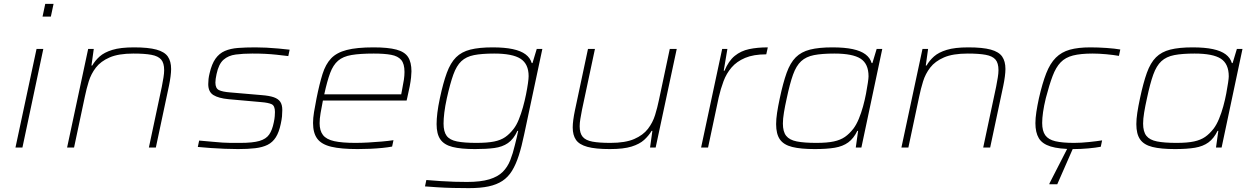

<svg xmlns="http://www.w3.org/2000/svg" viewBox="-20 -763 6485 993"><path d="M200 -677 214 -743H257L243 -677ZM60 0 169 -510H204L96 0Z M327 0 436 -510H465L453 -424H457Q472 -450 495.5 -471Q519 -492 561 -505Q603 -518 673 -518Q747 -518 789 -506.5Q831 -495 848 -470.5Q865 -446 865 -406Q865 -390 862 -367Q859 -344 854 -320L786 0H750L817 -315Q822 -341 825.5 -362.5Q829 -384 829 -400Q829 -437 813.5 -455Q798 -473 763 -479.5Q728 -486 670 -486Q593 -486 547 -466Q501 -446 476 -413.5Q451 -381 439 -342Q427 -303 419 -264L363 0Z M1211 8Q1180 8 1143 6.5Q1106 5 1069.5 2.5Q1033 0 1003 -3L1010 -36Q1055 -32 1083 -29.5Q1111 -27 1131.5 -25.5Q1152 -24 1172.5 -24Q1193 -24 1223 -24Q1287 -24 1321.5 -34Q1356 -44 1372 -67Q1388 -90 1396 -130Q1400 -148 1401 -162Q1402 -176 1402 -184Q1402 -216 1385 -224Q1368 -232 1330 -235L1162 -250Q1110 -255 1083.5 -271.5Q1057 -288 1057 -328Q1057 -341 1058.5 -354.5Q1060 -368 1064 -384Q1075 -432 1094.5 -459.5Q1114 -487 1143 -499.5Q1172 -512 1211 -515Q1250 -518 1301 -518Q1327 -518 1358 -516.5Q1389 -515 1420.5 -512Q1452 -509 1478 -506L1471 -473Q1438 -477 1410 -480Q1382 -483 1352.5 -484.5Q1323 -486 1285 -486Q1237 -486 1199 -481Q1161 -476 1136 -454Q1111 -432 1100 -380Q1097 -367 1095.5 -355.5Q1094 -344 1094 -336Q1094 -306 1112.5 -297Q1131 -288 1171 -285L1334 -271Q1373 -268 1396 -260Q1419 -252 1429.5 -236.5Q1440 -221 1440 -194Q1440 -177 1438.5 -161Q1437 -145 1432 -122Q1423 -79 1406.5 -53Q1390 -27 1364 -14Q1338 -1 1300 3.5Q1262 8 1211 8Z M1830 8Q1744 8 1693.5 -4Q1643 -16 1621 -45.5Q1599 -75 1599 -127Q1599 -152 1604 -183Q1609 -214 1617 -254Q1632 -329 1648 -380Q1664 -431 1692.5 -461Q1721 -491 1773 -504.5Q1825 -518 1912 -518Q1987 -518 2030 -506.5Q2073 -495 2090.5 -468Q2108 -441 2108 -394Q2108 -382 2106 -362.5Q2104 -343 2099 -316.5Q2094 -290 2086 -256L2083 -243H1650Q1643 -207 1638 -178Q1633 -149 1633 -126Q1633 -87 1650.5 -64.5Q1668 -42 1708.5 -33Q1749 -24 1818 -24Q1849 -24 1884.5 -26Q1920 -28 1954.5 -31Q1989 -34 2015 -38L2008 -5Q1988 -1 1958 2Q1928 5 1895 6.5Q1862 8 1830 8ZM1657 -275H2055L2059 -296Q2066 -331 2069 -351.5Q2072 -372 2072 -391Q2072 -433 2055 -453Q2038 -473 2003 -479.5Q1968 -486 1913 -486Q1842 -486 1798 -478.5Q1754 -471 1728.5 -449Q1703 -427 1687.5 -385.5Q1672 -344 1657 -275Z M2405 210Q2365 210 2322 209Q2279 208 2241 205.5Q2203 203 2178 201L2185 168Q2220 171 2257.5 173.5Q2295 176 2330.5 177Q2366 178 2395 178Q2466 178 2510.5 164.5Q2555 151 2580 126Q2605 101 2619 65.5Q2633 30 2643 -13Q2648 -31 2652 -49.5Q2656 -68 2660 -86H2656Q2636 -43 2607 -23Q2578 -3 2536.5 2.5Q2495 8 2437 8Q2364 8 2320.5 -3Q2277 -14 2257.5 -42Q2238 -70 2238 -121Q2238 -147 2242 -180Q2246 -213 2255 -255Q2272 -335 2291 -386.5Q2310 -438 2338.5 -466.5Q2367 -495 2412.5 -506.5Q2458 -518 2528 -518Q2590 -518 2632 -509Q2674 -500 2698 -482Q2722 -464 2730 -437H2734L2756 -510H2785L2691 -68Q2678 -5 2663 41.5Q2648 88 2628 120.5Q2608 153 2578.5 172.5Q2549 192 2507 201Q2465 210 2405 210ZM2444 -24Q2500 -24 2535 -31Q2570 -38 2593 -54Q2616 -70 2636 -96Q2651 -115 2663 -144.5Q2675 -174 2684.5 -208Q2694 -242 2700.5 -274.5Q2707 -307 2710.5 -332Q2714 -357 2714 -369Q2714 -432 2672.5 -459Q2631 -486 2536 -486Q2472 -486 2431.5 -478Q2391 -470 2366 -446.5Q2341 -423 2324.5 -377Q2308 -331 2291 -255Q2282 -214 2278 -181Q2274 -148 2274 -124Q2274 -82 2290 -60.5Q2306 -39 2343.5 -31.5Q2381 -24 2444 -24Z M3134 8Q3060 8 3018 -3.5Q2976 -15 2959 -39.5Q2942 -64 2942 -104Q2942 -121 2945 -143.5Q2948 -166 2953 -190L3021 -510H3057L2990 -195Q2985 -169 2981.5 -148Q2978 -127 2978 -110Q2978 -74 2993.5 -55.5Q3009 -37 3044 -30.5Q3079 -24 3137 -24Q3214 -24 3260 -44Q3306 -64 3331 -96.5Q3356 -129 3368 -168Q3380 -207 3388 -246L3444 -510H3480L3371 0H3342L3354 -86H3350Q3335 -61 3311.5 -39.5Q3288 -18 3246.5 -5Q3205 8 3134 8Z M3606 0 3715 -510H3742L3723 -397H3727Q3748 -448 3780 -474Q3812 -500 3854.5 -509Q3897 -518 3951 -518L3943 -482Q3877 -482 3833.5 -463.5Q3790 -445 3763.5 -414Q3737 -383 3722 -343Q3707 -303 3697 -259L3642 0Z M4194 8Q4121 8 4077 -3Q4033 -14 4013.5 -42Q3994 -70 3994 -121Q3994 -147 3999 -180Q4004 -213 4013 -255Q4030 -335 4048.5 -386.5Q4067 -438 4095.5 -466.5Q4124 -495 4169.5 -506.5Q4215 -518 4285 -518Q4348 -518 4390 -509Q4432 -500 4456 -482Q4480 -464 4488 -437H4492L4514 -510H4543L4435 0H4406L4418 -86H4414Q4395 -47 4367 -26.5Q4339 -6 4297.5 1Q4256 8 4194 8ZM4202 -24Q4258 -24 4292.5 -31.5Q4327 -39 4350 -55Q4373 -71 4394 -98Q4409 -118 4421.5 -148Q4434 -178 4443.5 -212.5Q4453 -247 4459 -279Q4465 -311 4468.5 -335Q4472 -359 4472 -368Q4472 -433 4431 -459.5Q4390 -486 4295 -486Q4231 -486 4190 -478Q4149 -470 4123.5 -446.5Q4098 -423 4081.5 -377Q4065 -331 4049 -255Q4040 -215 4034.5 -181.5Q4029 -148 4029 -124Q4029 -82 4046 -60.5Q4063 -39 4101 -31.5Q4139 -24 4202 -24Z M4642 0 4751 -510H4780L4768 -424H4772Q4787 -450 4810.5 -471Q4834 -492 4876 -505Q4918 -518 4988 -518Q5062 -518 5104 -506.5Q5146 -495 5163 -470.5Q5180 -446 5180 -406Q5180 -390 5177 -367Q5174 -344 5169 -320L5101 0H5065L5132 -315Q5137 -341 5140.5 -362.5Q5144 -384 5144 -400Q5144 -437 5128.5 -455Q5113 -473 5078 -479.5Q5043 -486 4985 -486Q4908 -486 4862 -466Q4816 -446 4791 -413.5Q4766 -381 4754 -342Q4742 -303 4734 -264L4678 0Z M5534 8Q5457 8 5413.5 -5.5Q5370 -19 5352.5 -48.5Q5335 -78 5335 -126Q5335 -152 5340 -184.5Q5345 -217 5353 -254Q5371 -333 5391 -384Q5411 -435 5440.5 -464.5Q5470 -494 5513 -506Q5556 -518 5619 -518Q5659 -518 5702.5 -515Q5746 -512 5774 -507L5767 -474Q5739 -479 5701 -482.5Q5663 -486 5631 -486Q5569 -486 5529.5 -476Q5490 -466 5465.5 -440.5Q5441 -415 5424 -370Q5407 -325 5389 -256Q5379 -215 5374.5 -183Q5370 -151 5370 -127Q5370 -86 5386 -63.5Q5402 -41 5438.5 -32.5Q5475 -24 5535 -24Q5571 -24 5613 -28.5Q5655 -33 5680 -37L5673 -4Q5647 1 5608.5 4.5Q5570 8 5534 8ZM5407 190 5408 185 5512 -18H5537V-13L5448 190Z M6057 8Q5984 8 5940 -3Q5896 -14 5876.5 -42Q5857 -70 5857 -121Q5857 -147 5862 -180Q5867 -213 5876 -255Q5893 -335 5911.5 -386.5Q5930 -438 5958.5 -466.5Q5987 -495 6032.5 -506.5Q6078 -518 6148 -518Q6211 -518 6253 -509Q6295 -500 6319 -482Q6343 -464 6351 -437H6355L6377 -510H6406L6298 0H6269L6281 -86H6277Q6258 -47 6230 -26.5Q6202 -6 6160.5 1Q6119 8 6057 8ZM6065 -24Q6121 -24 6155.5 -31.5Q6190 -39 6213 -55Q6236 -71 6257 -98Q6272 -118 6284.5 -148Q6297 -178 6306.5 -212.5Q6316 -247 6322 -279Q6328 -311 6331.5 -335Q6335 -359 6335 -368Q6335 -433 6294 -459.5Q6253 -486 6158 -486Q6094 -486 6053 -478Q6012 -470 5986.5 -446.5Q5961 -423 5944.5 -377Q5928 -331 5912 -255Q5903 -215 5897.5 -181.5Q5892 -148 5892 -124Q5892 -82 5909 -60.5Q5926 -39 5964 -31.5Q6002 -24 6065 -24Z"/></svg>

Font: Saira Expanded Thin
Style: Italic
Weight: 250
Width: 7
Italic angle: -12°
Designer: Hector Gatti with collaboration of the Omnibus-Type team
Foundry: Omnibus-Type
Version: Version 1.101